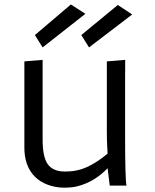

<svg xmlns="http://www.w3.org/2000/svg" viewBox="-20 -844 706 873"><path d="M548.8 -472.2V-228Q548.8 -30.3 555.2 0H479L469.2 -79.1Q410.2 -17.1 332 2.9Q304.7 9.8 268.3 9.3Q231.9 8.8 197.3 -3.9Q162.6 -16.6 138.7 -40.5Q88.9 -90.3 90.8 -179.7V-564.9L173.8 -571.8V-209Q173.8 -131.8 196.3 -98.6Q219.7 -64.5 274.4 -64Q329.1 -63.5 375 -84.2Q420.9 -105 469.2 -145.5L467.3 -181.2Q465.8 -204.6 465.8 -247.6V-564.9L549.3 -571.8Q548.8 -518.6 548.8 -472.2ZM138.7 -684.6 302.2 -823.7 368.2 -781.2 173.8 -628.4ZM349.6 -684.6 515.6 -821.3 581.1 -778.3 384.8 -628.4Z"/></svg>

Font: Duru Sans
Style: Regular
Weight: 400
Designer: Onur Yazõcõgil
Foundry: Onur Yazõcõgil
Version: Version 1.001